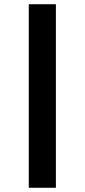

<svg xmlns="http://www.w3.org/2000/svg" viewBox="-20 -750 401 907"><path d="M116 137V-730H244V137Z"/></svg>

Font: Arima Koshi Bold
Style: Regular
Weight: 700
Designer: Joana Correia and Natanael Gama
Foundry: NDISCOVER
Version: Version 1.019;PS 001.019;hotconv 1.0.88;makeotf.lib2.5.64775